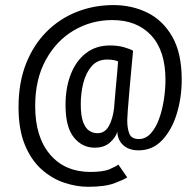

<svg xmlns="http://www.w3.org/2000/svg" viewBox="-20 -726 765 756"><path d="M327 9.5Q280.5 9.5 232.2 -6.8Q184 -23 143.2 -59.5Q102.5 -96 77.8 -156Q53 -216 53 -304Q53 -400 82.2 -474.5Q111.5 -549 163 -600.8Q214.5 -652.5 282.2 -679.2Q350 -706 426.5 -706Q500 -706 561 -675.8Q622 -645.5 658.8 -580.8Q695.5 -516 695.5 -412.5Q695.5 -341 675.8 -277.2Q656 -213.5 618.2 -173.8Q580.5 -134 526 -134Q488 -134 465.5 -154.2Q443 -174.5 442 -207.5Q436.5 -186.5 413.8 -165.5Q391 -144.5 352.5 -144.5Q304 -144.5 271 -184.8Q238 -225 238 -313Q238 -380 258.5 -433Q279 -486 318.2 -516.5Q357.5 -547 413 -547Q444 -547 468.5 -540Q493 -533 504 -526Q500.5 -489.5 496.5 -446.2Q492.5 -403 489 -362.2Q485.5 -321.5 483.2 -291.8Q481 -262 481 -253Q481 -219 489.8 -198.8Q498.5 -178.5 526.5 -178.5Q553.5 -178.5 573.5 -200.5Q593.5 -222.5 606.2 -257.5Q619 -292.5 625.2 -333.2Q631.5 -374 631.5 -411.5Q631.5 -526 575.5 -586.5Q519.5 -647 422 -647Q339.5 -647 270.5 -606.2Q201.5 -565.5 160 -489.5Q118.5 -413.5 118.5 -308.5Q118.5 -186.5 177 -117.8Q235.5 -49 336.5 -49Q387 -49 412.5 -60.2Q438 -71.5 446 -78L481 -27.5Q470.5 -20 432.5 -5.2Q394.5 9.5 327 9.5ZM363.5 -201.5Q393 -201.5 408.5 -229.5Q424 -257.5 429 -299Q429.5 -304.5 431.2 -325.5Q433 -346.5 435.5 -375.2Q438 -404 440.8 -433.2Q443.5 -462.5 445 -484Q441 -486.5 429.5 -489Q418 -491.5 402 -491.5Q363.5 -491.5 340.8 -465.2Q318 -439 308 -398.8Q298 -358.5 298 -317Q298 -270 307.5 -245Q317 -220 332 -210.8Q347 -201.5 363.5 -201.5Z"/></svg>

Font: Trispace SemiCondensed Light
Style: Regular
Weight: 300
Width: 4
Designer: Tyler Finck
Foundry: Etcetera Type Company
Version: Version 1.210; ttfautohint (v1.8.3)